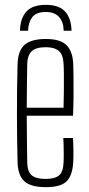

<svg xmlns="http://www.w3.org/2000/svg" viewBox="-20 -767 369 793"><path d="M169.5 6Q107.5 6 80.8 -18.2Q54 -42.5 52.5 -98Q51.5 -141 50.8 -190Q50 -239 50 -291.2Q50 -343.5 50.5 -396.8Q51 -450 52.5 -501Q54 -557.5 81.5 -581.8Q109 -606 169.5 -606Q229.5 -606 255 -580.2Q280.5 -554.5 282.5 -502Q283 -491 283.5 -456.2Q284 -421.5 283.8 -376.2Q283.5 -331 281.5 -289H90.5Q90.5 -241 91.2 -192Q92 -143 92.5 -95Q93.5 -57 111.5 -42.5Q129.5 -28 167.5 -28Q206.5 -28 223.8 -42.5Q241 -57 242.5 -95Q243.5 -110 243.2 -139.8Q243 -169.5 241.5 -197H281.5Q283 -174 283.2 -144Q283.5 -114 282.5 -98Q279.5 -42.5 255.2 -18.2Q231 6 169.5 6ZM90.5 -322H242.5Q243.5 -357.5 243.8 -394.8Q244 -432 243.8 -461.8Q243.5 -491.5 242.5 -504Q240.5 -542.5 222.2 -557.2Q204 -572 169.5 -572Q127.5 -572 110.5 -555Q93.5 -538 92.5 -504Q92 -461.5 91.2 -415.8Q90.5 -370 90.5 -322ZM169.5 -747Q223.5 -747 248.8 -719.5Q274 -692 275.5 -640H243Q242.5 -676 224 -696.8Q205.5 -717.5 169.5 -717.5Q129 -717.5 113 -695.8Q97 -674 96 -640H62.5Q64 -692.5 89.5 -719.8Q115 -747 169.5 -747Z"/></svg>

Font: Big Shoulders Text SC Thin
Style: Regular
Weight: 100
Designer: Patric King
Foundry: XO Type Co
Version: Version 2.002